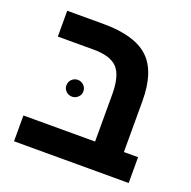

<svg xmlns="http://www.w3.org/2000/svg" viewBox="-111 -716 822 826"><g transform="rotate(20 300.0 -303.0)"><path d="M60.1 -487.8V-606H226.1Q368.7 -606 432.9 -546.4Q497.1 -486.8 497.1 -351.1V-118.2H562V0H37.1V-118.2H365.2V-334Q365.2 -419.4 333.3 -453.6Q301.3 -487.8 224.1 -487.8ZM166.5 -303.2Q166.5 -320.3 178 -331.3Q189.5 -342.3 205.1 -342.3Q220.7 -342.3 232.4 -331.3Q244.1 -320.3 244.1 -303.2Q244.1 -287.6 232.4 -276.6Q220.7 -265.6 205.1 -265.6Q189.5 -265.6 178 -276.6Q166.5 -287.6 166.5 -303.2Z"/></g></svg>

Font: Liberation Mono
Style: Bold
Weight: 700
Monospace: yes
Designer: Steve Matteson
Foundry: Ascender Corporation
Version: Version 2.1.5